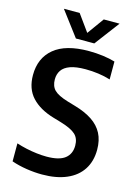

<svg xmlns="http://www.w3.org/2000/svg" viewBox="-140 -1024 801 1109"><g transform="rotate(15 261.0 -469.0)"><path d="M224.5 9.5Q180 9.5 131.5 2Q83 -5.5 41.5 -20V-127.5Q70.5 -118 101.5 -111.2Q132.5 -104.5 163.5 -100.8Q194.5 -97 223.5 -97Q298.5 -97 333 -124Q367.5 -151 367.5 -201Q367.5 -243.5 342.2 -267.2Q317 -291 252 -310.5L204.5 -324.5Q119.5 -349.5 72.8 -399.8Q26 -450 26 -532.5Q26 -634 95.5 -691.8Q165 -749.5 303 -749.5Q346.5 -749.5 387.8 -744Q429 -738.5 460.5 -729V-622Q427 -632.5 388.8 -637.8Q350.5 -643 312 -643Q254.5 -643 220 -630.5Q185.5 -618 170 -595Q154.5 -572 154.5 -541Q154.5 -500.5 177.2 -477.5Q200 -454.5 259.5 -436.5L307 -422.5Q369.5 -404.5 411.5 -376.5Q453.5 -348.5 474.8 -307.8Q496 -267 496 -211Q496 -142 464 -92.5Q432 -43 371.2 -16.8Q310.5 9.5 224.5 9.5ZM211 -800 99.5 -948H194L275.5 -835H256.5L338 -948H432.5L321 -800Z"/></g></svg>

Font: Encode Sans SC SemiCondensed SemiBold
Style: Regular
Weight: 600
Width: 4
Designer: Multiple Designers
Foundry: Impallari Type
Version: Version 3.002